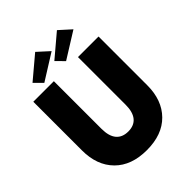

<svg xmlns="http://www.w3.org/2000/svg" viewBox="-242 -987 1126 1126"><g transform="rotate(-45 321.0 -423.5)"><path d="M161.5 -692.5 112.5 -741.5 252 -859 323.5 -794ZM342 -692.5 293.5 -741.5 432.5 -859 504.5 -794ZM408 -660H578.5V-256Q578.5 -132.5 507.2 -60.2Q436 12 308.5 12Q180.5 12 109 -60.2Q37.5 -132.5 37.5 -256V-660H208V-265Q208 -204 233.8 -173.2Q259.5 -142.5 308.5 -142.5Q357 -142.5 382.5 -173.2Q408 -204 408 -265Z"/></g></svg>

Font: League Spartan ExtraBold
Style: Regular
Weight: 800
Foundry: The League of Moveable Type
Version: Version 2.002